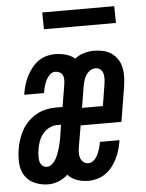

<svg xmlns="http://www.w3.org/2000/svg" viewBox="-52 -747 604 797"><g transform="rotate(-5 250.0 -348.5)"><path d="M118 8Q89 8 62.5 -3Q36 -14 21 -36.5Q6 -59 4 -88Q2 -117 7 -147Q10 -167 16.5 -187Q23 -207 33.5 -226Q44 -245 60 -261Q76 -277 95 -287.5Q114 -298 135 -302.5Q156 -307 176 -307H204L220 -405Q221 -414 220.5 -423.5Q220 -433 215.5 -440.5Q211 -448 202.5 -451.5Q194 -455 185 -455Q173 -455 163 -445Q153 -435 147.5 -423.5Q142 -412 138.5 -400Q135 -388 133 -376L132 -371H50L51 -379Q54 -397 59.5 -414.5Q65 -432 73.5 -448.5Q82 -465 94 -480.5Q106 -496 121.5 -507Q137 -518 155 -523Q173 -528 191 -528Q214 -528 236 -522Q258 -516 274 -502Q291 -516 312.5 -522Q334 -528 354 -528Q374 -528 393 -523.5Q412 -519 427 -508.5Q442 -498 452 -482.5Q462 -467 466 -448.5Q470 -430 469.5 -410.5Q469 -391 466 -371L442 -224H272L257 -137Q255 -125 254.5 -113Q254 -101 257.5 -90.5Q261 -80 269.5 -72.5Q278 -65 290 -65Q303 -65 313.5 -74.5Q324 -84 329.5 -95.5Q335 -107 339 -119.5Q343 -132 345 -145V-149H427L426 -141Q423 -123 417.5 -105.5Q412 -88 403.5 -71Q395 -54 383 -39Q371 -24 355 -13Q339 -2 320.5 3Q302 8 284 8Q259 8 236.5 0Q214 -8 199 -25Q182 -9 160.5 -0.5Q139 8 118 8ZM284 -296H371L385 -383Q387 -394 387.5 -406Q388 -418 385.5 -429Q383 -440 374.5 -447.5Q366 -455 354 -455Q343 -455 332.5 -448.5Q322 -442 315 -431.5Q308 -421 304.5 -409.5Q301 -398 299 -387ZM118 -65Q129 -65 139 -73.5Q149 -82 155 -92.5Q161 -103 165 -114Q169 -125 172.5 -136Q176 -147 178.5 -158.5Q181 -170 183 -181L191 -234H175Q158 -234 142 -226Q126 -218 114.5 -203.5Q103 -189 97 -172Q91 -155 89 -139Q87 -127 86.5 -115Q86 -103 88 -92Q90 -81 98 -73Q106 -65 118 -65ZM155 -635 154 -705H454L455 -635Z"/></g></svg>

Font: Iosevka Medium Oblique
Style: Regular
Weight: 500
Italic angle: -9°
Monospace: yes
Designer: Belleve Invis
Foundry: Belleve Invis
Version: Version 32.5.0; ttfautohint (v1.8.4)